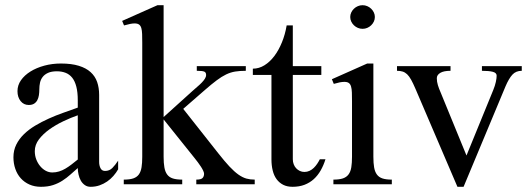

<svg xmlns="http://www.w3.org/2000/svg" viewBox="-20 -716 2057 746"><path d="M365.2 -86.9Q365.2 -72.8 370.6 -62.3Q376 -51.8 388.2 -51.8Q405.3 -51.8 416.7 -63.5Q428.2 -75.2 439 -91.8V-58.1Q431.2 -44.4 420.4 -32.2Q409.7 -20 396.2 -10.7Q382.8 -1.5 366.7 4.2Q350.6 9.8 332 9.8Q318.8 9.8 309.3 2.9Q299.8 -3.9 293.9 -14.4Q288.1 -24.9 285.2 -37.8Q282.2 -50.8 282.2 -63Q267.6 -50.3 253.4 -37.6Q239.3 -24.9 222.7 -14.2Q206.1 -3.4 185.8 3.2Q165.5 9.8 139.2 9.8Q114.3 9.8 94.5 1Q74.7 -7.8 60.8 -23.2Q46.9 -38.6 39.6 -59.6Q32.2 -80.6 32.2 -105Q32.2 -131.8 43.2 -154.1Q54.2 -176.3 73 -194.6Q91.8 -212.9 116.7 -227.8Q141.6 -242.7 169.2 -255.1Q196.8 -267.6 225.8 -277.8Q254.9 -288.1 282.2 -297.9V-326.2Q282.2 -357.4 276.6 -379.2Q271 -400.9 260.5 -414.1Q250 -427.2 234.9 -433.1Q219.7 -439 201.2 -439Q180.2 -439 166.7 -432.9Q153.3 -426.8 145.8 -417Q138.2 -407.2 135.5 -394.8Q132.8 -382.3 132.8 -369.1Q132.8 -356.9 131.1 -345.9Q129.4 -335 124.8 -326.4Q120.1 -317.9 112.1 -313Q104 -308.1 91.8 -308.1Q72.3 -308.1 60.1 -323.2Q47.9 -338.4 47.9 -361.8Q47.9 -384.8 61.5 -404.3Q75.2 -423.8 98.4 -438.2Q121.6 -452.6 152.1 -460.9Q182.6 -469.2 216.8 -469.2Q257.8 -469.2 286.1 -460.4Q314.5 -451.7 332 -435.8Q349.6 -419.9 357.4 -397.5Q365.2 -375 365.2 -347.2ZM282.2 -268.1Q255.4 -258.8 226.1 -244.9Q196.8 -231 172.1 -213.4Q147.5 -195.8 131.3 -174.6Q115.2 -153.3 115.2 -128.9Q115.2 -111.8 120.8 -96.9Q126.5 -82 136 -70.6Q145.5 -59.1 157.7 -52.5Q169.9 -45.9 183.1 -45.9Q196.8 -45.9 209.5 -49.8Q222.2 -53.7 234.1 -60.8Q246.1 -67.9 257.8 -76.9Q269.5 -85.9 282.2 -96.2Z M615.7 -261.2 727.1 -361.8Q736.8 -370.6 746.3 -378.7Q755.9 -386.7 763.7 -394.8Q771.5 -402.8 776.1 -410.2Q780.8 -417.5 780.8 -424.8Q780.8 -434.6 773.7 -437.7Q766.6 -440.9 744.6 -440.9V-459H935.1V-440.9Q911.6 -440.9 893.8 -438Q876 -435.1 858.6 -426.8Q841.3 -418.5 821.8 -403.8Q802.2 -389.2 775.9 -366.2L691.9 -293L827.6 -121.1Q852.5 -89.4 871.3 -69.3Q890.1 -49.3 906.2 -37.8Q922.4 -26.4 937.3 -22.2Q952.1 -18.1 969.7 -18.1V0H742.7V-18.1Q760.7 -18.1 766.8 -24.2Q772.9 -30.3 772.9 -41Q772.9 -45.4 769.5 -52.7Q766.1 -60.1 760.7 -68.4Q755.4 -76.7 748.8 -85.4Q742.2 -94.2 735.8 -102.1L615.7 -252V-106.9Q615.7 -82.5 618.7 -65.7Q621.6 -48.8 629.4 -38.1Q637.2 -27.3 651.4 -22.7Q665.5 -18.1 688 -18.1V0H460.9V-18.1Q483.9 -18.1 498 -22.9Q512.2 -27.8 519.8 -38.6Q527.3 -49.3 530 -66.2Q532.7 -83 532.7 -106.9V-549.8Q532.7 -569.3 532.2 -583.5Q531.7 -597.7 529.1 -606.9Q526.4 -616.2 520.3 -620.6Q514.2 -625 502.9 -625Q495.1 -625 485.4 -623Q475.6 -621.1 461.9 -617.2L454.6 -634.8L591.8 -695.8H615.7Z M962.4 -424.8V-449.2Q986.3 -449.2 1007.6 -462.4Q1028.8 -475.6 1045.9 -498.3Q1063 -521 1075.4 -551.5Q1087.9 -582 1093.8 -617.2H1117.7V-459H1228.5V-424.8H1117.7V-97.2Q1117.7 -86.9 1121.1 -77.9Q1124.5 -68.8 1130.6 -62.3Q1136.7 -55.7 1145 -51.8Q1153.3 -47.9 1162.6 -47.9Q1173.3 -47.9 1182.6 -52.2Q1191.9 -56.6 1199.2 -63.7Q1206.5 -70.8 1212.4 -79.6Q1218.3 -88.4 1222.7 -97.2H1244.6Q1237.3 -73.7 1226.1 -54Q1214.8 -34.2 1199.2 -20Q1183.6 -5.9 1163.1 2Q1142.6 9.8 1116.7 9.8Q1095.7 9.8 1080.3 2Q1064.9 -5.9 1054.7 -19.8Q1044.4 -33.7 1039.6 -53.5Q1034.7 -73.2 1034.7 -97.2V-424.8Z M1388.7 -695.8Q1398.4 -695.8 1407 -692.1Q1415.5 -688.5 1422.1 -682.1Q1428.7 -675.8 1432.6 -667.5Q1436.5 -659.2 1436.5 -649.9Q1436.5 -640.6 1432.6 -632.3Q1428.7 -624 1422.1 -617.7Q1415.5 -611.3 1407 -607.7Q1398.4 -604 1388.7 -604Q1378.9 -604 1370.4 -607.7Q1361.8 -611.3 1355.2 -617.7Q1348.6 -624 1344.7 -632.3Q1340.8 -640.6 1340.8 -649.9Q1340.8 -659.2 1344.7 -667.5Q1348.6 -675.8 1355.2 -682.1Q1361.8 -688.5 1370.4 -692.1Q1378.9 -695.8 1388.7 -695.8ZM1347.7 -323.2Q1347.7 -342.8 1347.2 -356.7Q1346.7 -370.6 1344 -379.9Q1341.3 -389.2 1335.2 -393.6Q1329.1 -397.9 1317.9 -397.9Q1310.1 -397.9 1300 -396Q1290 -394 1276.9 -390.1L1269.5 -408.2L1406.7 -469.2H1430.7V-106.9Q1430.7 -82.5 1433.6 -65.7Q1436.5 -48.8 1444.3 -38.1Q1452.1 -27.3 1466.1 -22.7Q1480 -18.1 1502.4 -18.1V0H1275.4V-18.1Q1298.3 -18.1 1312.5 -22.9Q1326.7 -27.8 1334.5 -38.6Q1342.3 -49.3 1345 -66.2Q1347.7 -83 1347.7 -106.9Z M1730.5 -459V-440.9Q1704.1 -440.9 1690.7 -432.9Q1677.2 -424.8 1677.2 -412.1Q1677.2 -398.4 1681.4 -385Q1685.5 -371.6 1692.4 -356L1792.5 -111.8L1896.5 -366.2Q1903.3 -382.8 1906.5 -397.5Q1909.7 -412.1 1909.7 -421.9Q1909.7 -433.1 1894.8 -437Q1879.9 -440.9 1852.5 -440.9V-459H2007.3V-440.9Q1984.4 -440.9 1970.7 -425.8Q1957 -410.6 1944.3 -380.9L1781.2 9.8H1757.3L1594.2 -371.1Q1585 -392.6 1577.4 -406.2Q1569.8 -419.9 1561.8 -427.5Q1553.7 -435.1 1544.2 -438Q1534.7 -440.9 1522.5 -440.9V-459Z"/></svg>

Font: Warasṭra
Style: Regular
Weight: 400
Designer: R.S. Wihananto
Foundry: R.S. Wihananto
Version: Version 2.0.1